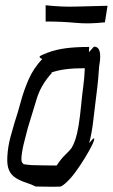

<svg xmlns="http://www.w3.org/2000/svg" viewBox="-20 -690 430 732"><path d="M183 22Q163 22 140 21.5Q117 21 116 21Q100 13 78.5 6Q57 -1 41 -11Q23 -22 14.5 -41Q6 -60 8 -93Q10 -131 20 -168Q30 -205 35 -221Q48 -260 59.5 -303Q71 -346 89.5 -388Q108 -430 141 -465Q128 -471 131.5 -475Q135 -479 161 -489Q193 -501 230.5 -506Q268 -511 318 -511H320L319 -491L338 -512H339Q362 -512 362 -475Q362 -462 360 -450.5Q358 -439 357 -425Q355 -391 351 -357.5Q347 -324 343 -292Q340 -268 335 -225.5Q330 -183 320 -144Q337 -166 339 -162Q341 -158 331.5 -138Q322 -118 305 -90Q288 -62 268 -34.5Q248 -7 228 10Q215 21 208.5 21.5Q202 22 183 22ZM190 -59H196Q213 -85 229.5 -100.5Q246 -116 253 -126Q261 -139 267.5 -158.5Q274 -178 279.5 -210.5Q285 -243 290 -295Q293 -328 297.5 -361Q302 -394 303 -425V-430Q219 -430 175 -413L177 -412H178Q137 -368 120.5 -315Q104 -262 86 -202Q81 -181 73 -151.5Q65 -122 62 -93Q61 -80 62.5 -74.5Q64 -69 70 -64Q72 -64 85 -62Q98 -60 122 -60Q123 -60 146.5 -59.5Q170 -59 190 -59ZM380 -605Q319 -598 267.5 -603Q216 -608 154 -608V-670Q216 -663 272.5 -665Q329 -667 390 -668Z"/></svg>

Font: Syne Tactile
Style: Regular
Weight: 400
Designer: Lucas Descroix
Foundry: Bonjour Monde
Version: Version 2.100; ttfautohint (v1.8.3)